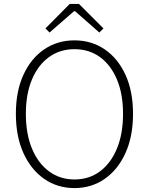

<svg xmlns="http://www.w3.org/2000/svg" viewBox="-20 -947 760 980"><path d="M360 13Q273 13 205.5 -34Q138 -81 99.5 -166Q61 -251 61 -366Q61 -481 99.5 -565Q138 -649 205.5 -695Q273 -741 360 -741Q447 -741 514.5 -695Q582 -649 620.5 -565Q659 -481 659 -366Q659 -251 620.5 -166Q582 -81 514.5 -34Q447 13 360 13ZM360 -31Q435 -31 490.5 -72.5Q546 -114 577 -189Q608 -264 608 -366Q608 -467 577 -541Q546 -615 490.5 -655.5Q435 -696 360 -696Q286 -696 230 -655.5Q174 -615 143 -541Q112 -467 112 -366Q112 -264 143 -189Q174 -114 230 -72.5Q286 -31 360 -31ZM233 -781 212 -802 336 -927H383L508 -802L487 -781L363 -890H358Z"/></svg>

Font: Noto Sans TC Thin ExtraLight
Style: Regular
Weight: 250
Version: Version 2.004-H2;hotconv 1.0.118;makeotfexe 2.5.65603